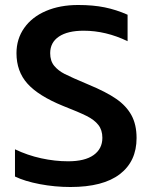

<svg xmlns="http://www.w3.org/2000/svg" viewBox="-20 -734 607 769"><path d="M40 -27V-136Q90 -112 145 -100Q200 -88 253 -88Q320 -88 355 -113Q390 -138 390 -182Q390 -213 374 -233.5Q358 -254 327 -269.5Q296 -285 232 -310Q134 -350 90 -399Q46 -448 46 -521Q46 -578 77 -622Q108 -666 164 -690Q220 -714 293 -714Q353 -714 399.5 -704.5Q446 -695 491 -675V-569Q404 -611 315 -611Q251 -611 216 -587.5Q181 -564 181 -521Q181 -490 197 -470.5Q213 -451 239.5 -437.5Q266 -424 335 -395Q405 -366 445.5 -338Q486 -310 506.5 -272.5Q527 -235 527 -181Q527 -88 460 -36.5Q393 15 262 15Q200 15 139.5 3.5Q79 -8 40 -27Z"/></svg>

Font: Prompt Medium
Style: Regular
Weight: 500
Designer: Katatrad Team
Foundry: CadsonDemak
Version: Version 1.001